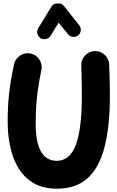

<svg xmlns="http://www.w3.org/2000/svg" viewBox="-20 -1054 699 1150"><path d="M163.6 -733.4Q197.3 -726.1 216.3 -696.8Q235.4 -667.5 228 -633.8Q215.8 -576.7 208.3 -526.1Q200.7 -475.6 197.3 -424.3Q193.8 -373 193.8 -313.5Q193.8 -90.8 320.3 -90.8Q397.5 -90.8 433.8 -185.3Q470.2 -279.8 470.2 -481Q470.2 -506.3 469.7 -541.7Q469.2 -577.1 468.5 -610.1Q467.8 -643.1 466.8 -660.6Q465.3 -695.3 488.8 -720.9Q512.2 -746.6 546.4 -748Q580.6 -749.5 606.2 -726.3Q631.8 -703.1 633.8 -668.5Q634.8 -649.9 635.7 -615.7Q636.7 -581.5 637.5 -544.7Q638.2 -507.8 638.2 -481Q638.2 -299.3 606.7 -175Q575.2 -50.8 505.4 12.7Q435.5 76.2 320.3 76.2Q222.2 76.2 156.7 26.6Q91.3 -22.9 58.6 -114.5Q25.9 -206.1 25.9 -331.1Q25.9 -418 34.9 -496.8Q43.9 -575.7 64 -668.9Q71.3 -702.6 100.8 -721.7Q130.4 -740.7 163.6 -733.4ZM222.7 -825.7Q208 -835 203.9 -852.5Q199.7 -870.1 209 -885.3L290 -1017.1Q296.4 -1027.8 310.5 -1031.5Q324.7 -1035.2 339.4 -1032.5Q354 -1029.8 360.8 -1020.5L454.6 -902.8Q465.3 -889.2 463.6 -871.1Q461.9 -853 447.8 -841.8Q434.1 -831.1 416 -833.3Q397.9 -835.4 387.2 -849.1L331.1 -918.5L283.2 -839.4Q273.9 -824.7 255.9 -820.6Q237.8 -816.4 222.7 -825.7Z"/></svg>

Font: Mikhak-FD Black
Style: Regular
Weight: 900
Designer: Amin Abedi
Version: Version 3.2